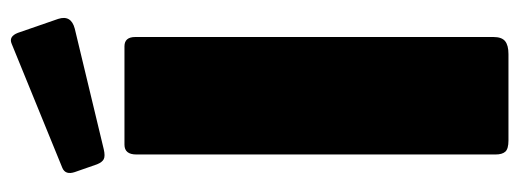

<svg xmlns="http://www.w3.org/2000/svg" viewBox="-336 -666 1002 371"><g transform="rotate(-90 165.5 -481.0)"><path d="M261 -742Q279 -742 279 -721V-29Q279 -13 271 -6.5Q263 0 246 0H79Q63 0 57.5 -6Q52 -12 52 -25V-719Q52 -742 71 -742ZM287 -948 314 -870Q322 -845 295 -838L62 -782Q49 -779 43 -782Q37 -785 33 -795L18 -838Q12 -856 26 -862L266 -960Q280 -966 287 -948Z"/></g></svg>

Font: Libre Franklin Black
Style: Regular
Weight: 900
Designer: Pablo Impallari, Rodrigo Fuenzalida, Nhung Nguyen
Foundry: Impallari Type
Version: Version 3.000